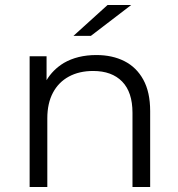

<svg xmlns="http://www.w3.org/2000/svg" viewBox="-20 -751 716 771"><path d="M367 -530Q431 -530 479.5 -505.5Q528 -481 555.5 -431Q583 -381 583 -305V0H512V-298Q512 -381 470.5 -423.5Q429 -466 354 -466Q298 -466 256.5 -443.5Q215 -421 192.5 -378.5Q170 -336 170 -276V0H99V-525H167V-429Q192 -471 236 -498Q291 -530 367 -530ZM275 -607 412 -731H507L345 -607Z"/></svg>

Font: Modern
Style: Small
Weight: 400
Designer: Julieta Ulanovsky
Foundry: Julieta Ulanovsky
Version: Version 8.000